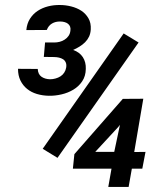

<svg xmlns="http://www.w3.org/2000/svg" viewBox="-20 -735 627 755"><path d="M507.8 -137.2 552.2 -137.7 539.6 -71.8H498.5L485.8 0H405.8L418.5 -71.8H266.6L272.5 -128.9L462.9 -346.2L543.5 -346.7ZM354.5 -137.7H429.2L451.7 -244.1L444.8 -235.4ZM157.2 -567.9H193.4Q204.1 -567.9 214.6 -570.6Q225.1 -573.2 234.1 -579.1Q243.2 -585 249.3 -593.5Q255.4 -602.1 256.8 -613.8Q258.3 -623.5 255.6 -630.4Q252.9 -637.2 247.3 -641.6Q241.7 -646 233.6 -648.2Q225.6 -650.4 217.3 -650.4Q198.7 -650.9 184.6 -642.6Q170.4 -634.3 164.1 -617.2L83.5 -616.7Q85.9 -642.6 97.9 -661.4Q109.9 -680.2 127.9 -692.1Q146 -704.1 168.9 -710Q191.9 -715.8 215.8 -715.3Q237.8 -715.3 260 -709.7Q282.2 -704.1 299.6 -692.9Q316.9 -681.6 327.6 -663.3Q338.4 -645 336.9 -619.1Q335.9 -603 330.1 -590.8Q324.2 -578.6 314.5 -568.8Q304.7 -559.1 292.7 -551.8Q280.8 -544.4 267.6 -538.6Q293 -529.8 305.7 -510.3Q318.4 -490.7 317.4 -463.9Q316.9 -435.5 303.2 -415.3Q289.6 -395 268.3 -382.3Q247.1 -369.6 221.7 -363.8Q196.3 -357.9 171.9 -358.4Q147 -358.9 125 -365.5Q103 -372.1 86.7 -385.3Q70.3 -398.4 60.5 -418.2Q50.8 -438 50.8 -464.4L128.4 -463.9Q129.4 -442.9 143.1 -433.3Q156.7 -423.8 176.8 -423.3Q187.5 -423.3 198.2 -426.3Q209 -429.2 217.8 -434.8Q226.6 -440.4 232.4 -449.2Q238.3 -458 240.2 -469.2Q242.2 -481.4 238.5 -489.5Q234.9 -497.6 228 -502Q221.2 -506.3 211.9 -508.5Q202.6 -510.7 191.9 -510.7L152.3 -511.2ZM206.1 -114.3 147.9 -149.9 466.3 -603.5 524.9 -567.9Z"/></svg>

Font: TypoPRO Roboto Mono
Style: Italic
Weight: 500
Designer: Google
Version: Version 2.000986; 2015; ttfautohint (v1.3)